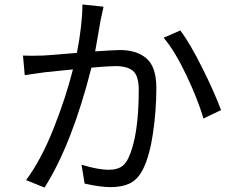

<svg xmlns="http://www.w3.org/2000/svg" viewBox="-20 -807 1040 852"><path d="M345.7 -787.1 439.5 -777.3Q432.6 -746.1 426.8 -718.8Q408.2 -609.4 402.3 -579.1Q494.1 -585 512.7 -585Q586.9 -585 630.4 -547.4Q673.8 -509.8 673.8 -417Q673.8 -318.4 659.2 -217.8Q644.5 -117.2 616.2 -59.6Q593.8 -12.7 558.6 5.4Q523.4 23.4 470.7 23.4Q426.8 23.4 355.5 7.8L341.8 -76.2Q414.1 -53.7 462.9 -53.7Q493.2 -53.7 514.2 -64.5Q535.2 -75.2 549.8 -105.5Q595.7 -204.1 595.7 -408.2Q595.7 -470.7 570.3 -492.2Q544.9 -513.7 492.2 -513.7Q460.9 -513.7 385.7 -506.8Q299.8 -168 177.7 25.4L95.7 -7.8Q163.1 -98.6 217.8 -236.8Q272.5 -375 303.7 -499Q223.6 -491.2 178.7 -486.3Q158.2 -483.4 89.8 -473.6L82 -560.5Q111.3 -558.6 169.9 -560.5Q182.6 -560.5 321.3 -572.3Q345.7 -699.2 345.7 -787.1ZM706.1 -639.6 780.3 -671.9Q822.3 -616.2 877 -506.8Q931.6 -397.5 960.9 -318.4L882.8 -281.2Q858.4 -365.2 807.1 -473.1Q755.9 -581.1 706.1 -639.6Z"/></svg>

Font: GenEi Gothic M Regular
Style: Regular
Weight: 400
Designer: o_tamon (Modified); [Source Han Sans]
Ryoko NISHIZUKA  (kana & ideographs); Paul D. Hunt (Latin, Greek & Cyrillic); Wenl
Version: Version 1.1a;Original Version 1.004